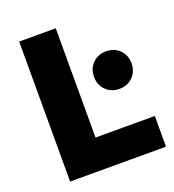

<svg xmlns="http://www.w3.org/2000/svg" viewBox="-129 -802 820 903"><g transform="rotate(-20 281.5 -350.5)"><path d="M68 -700.6H251.1V-153.6H547.9V0H68ZM435.9 -517.9Q476.9 -517.9 503.3 -491.4Q529.7 -465 529.7 -424Q529.7 -383.4 503.3 -356.8Q476.9 -330.1 435.9 -330.1Q395.3 -330.1 368.6 -356.8Q342 -383.4 342 -424Q342 -465 368.6 -491.4Q395.3 -517.9 435.9 -517.9Z"/></g></svg>

Font: Alexandria
Style: Regular
Weight: 400
Designer: Mohamed Gaber
Foundry: Kief Type Foundry
Version: Version 5.100